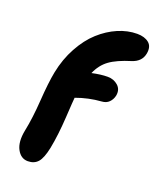

<svg xmlns="http://www.w3.org/2000/svg" viewBox="-143 -846 773 942"><g transform="rotate(20 243.5 -374.5)"><path d="M117.2 11.2Q80.6 11.2 60.8 -25.9Q41 -63 53.2 -125Q67.9 -195.8 74.2 -290.8Q80.6 -385.7 91.8 -442.9Q106.4 -516.6 139.9 -577.6Q173.3 -638.7 216.8 -678Q260.3 -717.3 309.8 -738.5Q359.4 -759.8 409.2 -759.8Q447.8 -759.8 470.2 -741.5Q492.7 -723.1 485.8 -685.1Q477.5 -640.6 429.2 -625Q357.4 -603 320.3 -575.9Q283.2 -548.8 263.2 -502Q309.6 -512.2 345.2 -512.2Q377 -512.2 399.2 -492.2Q421.4 -472.2 415 -439Q410.2 -418 396 -403.8Q381.8 -389.6 358.9 -388.2Q291 -383.3 227.1 -359.9Q225.6 -348.6 220 -255.1Q214.4 -161.6 200.2 -88.9Q188.5 -31.7 169.4 -10.3Q150.4 11.2 117.2 11.2Z"/></g></svg>

Font: Shantell Sans Normal
Style: Bold Italic
Weight: 700
Italic angle: -11.31°
Designer: Stephen Nixon, Anya Danilova, Shantell Martin
Foundry: Arrow Type
Version: Version 1.006;[559af2be0]